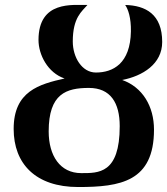

<svg xmlns="http://www.w3.org/2000/svg" viewBox="-20 -747 673 773"><path d="M295 6C465 6 600 -16 600 -225C600 -319 554 -396 472 -425C554 -441 633 -489 633 -578C633 -690 566 -725 484 -727C496 -710 508 -675 507 -621C505 -491 435 -455 366 -455C310 -455 273 -516 273 -580C273 -677 310 -701 332 -727C274 -726 135 -746 135 -586C135 -527 172 -454 240 -431C138 -408 35 -380 35 -228C35 -88 123 6 295 6ZM307 -50C222 -50 176 -120 176 -218C176 -370 247 -393 338 -393C425 -393 462 -333 462 -239C462 -47 376 -50 307 -50Z"/></svg>

Font: Noto Serif Semi
Style: Italic
Weight: 600
Italic angle: -12°
Designer: Monotype Design Team
Foundry: Monotype Imaging Inc.
Version: Version 1.901